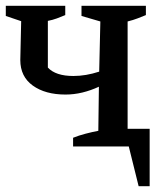

<svg xmlns="http://www.w3.org/2000/svg" viewBox="-34 -505 562 662"><path d="M192 -179Q122 -179 79 -210Q36 -241 36 -298L39 -432L-14 -450V-485H191V-453Q177 -447 162 -441.5Q147 -436 131 -433V-272Q158 -243 219 -243Q262 -243 308 -258L312 -431L247 -450V-485H469V-453Q454 -447 440 -441.5Q426 -436 406 -431V-61H482V137H444L410 0H218V-30Q238 -38 261 -44Q284 -50 305 -54L307 -206Q279 -193 250 -186Q221 -179 192 -179Z"/></svg>

Font: Piazzolla Medium
Style: Regular
Weight: 500
Designer: Juan Pablo del Peral
Foundry: Huerta Tipografica
Version: Version 1.330